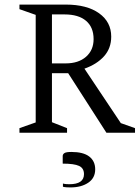

<svg xmlns="http://www.w3.org/2000/svg" viewBox="-20 -580 610 839"><path d="M65 0V-20L136 -45V-515L65 -540V-560H267Q360 -560 413 -522Q466 -484 466 -420Q466 -369 434.5 -334Q403 -299 349 -280L508 -42L570 -20V0H445L278 -260H207V-46L273 -20V0ZM262 -517H207V-303H267Q323 -303 356 -332Q389 -361 389 -409Q389 -461 356 -489Q323 -517 262 -517ZM288 239Q281 239 271.5 238.5Q262 238 255 236V222Q262 224 270 224.5Q278 225 283 225Q347 225 347 181Q347 155 325.5 145Q304 135 254 135V102Q254 94 261.5 89Q269 84 292 84Q344 84 370 104Q396 124 396 160Q396 198 365.5 218.5Q335 239 288 239Z"/></svg>

Font: Spectral SC Light
Style: Regular
Weight: 300
Designer: Jean-Baptiste Levee
Foundry: Production Type
Version: Version 2.001